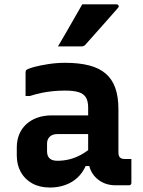

<svg xmlns="http://www.w3.org/2000/svg" viewBox="-20 -829 640 859"><path d="M509.8 -340.5Q509.8 -316.3 509.8 -292.5Q509.8 -268.6 509.8 -244.2Q509.8 -219.8 509.8 -195.5Q509.8 -171.2 509.8 -147.8Q509.8 -139.9 511.5 -134Q513.2 -128 516.8 -124.5Q520.2 -121 525.4 -119.4Q530.5 -117.7 538.3 -117.7Q541.1 -117.7 543.6 -117.7Q546.1 -117.7 549 -117.7H567.8Q567.8 -90.8 567.8 -64.4Q567.8 -37.9 567.8 -11Q567.8 -5.9 564.8 -2.9Q561.8 0 556.8 0Q551.8 0 532.3 0Q512.8 0 497.8 0Q470.2 0 448 -8.8Q425.8 -17.7 408.9 -34.3Q391.9 -50.9 383.2 -74.1Q374.4 -97.3 374.4 -126Q374.4 -157.2 374.4 -189.1Q374.4 -221 374.4 -252.2Q374.4 -269 374.4 -284.7Q374.4 -300.3 374.4 -316.3Q374.4 -332.3 374.4 -348.3Q374.4 -377.1 364 -393.6Q353.6 -410.1 331.3 -416.9Q308.9 -423.7 270.9 -423.7Q242.7 -423.7 216.1 -421Q189.5 -418.4 164.4 -413.1Q139.4 -407.8 113.2 -399.4H94.4Q94.4 -425.6 94.4 -452.9Q94.4 -480.3 94.4 -505.7Q94.4 -509.5 95.4 -511.9Q96.4 -514.4 97.4 -515.4Q103.2 -521.2 130.7 -528.9Q158.1 -536.5 195.9 -542.2Q233.8 -548 270.9 -548Q333.8 -548 378.8 -536.3Q423.8 -524.7 452.8 -499.8Q481.8 -475 495.8 -435.6Q509.8 -396.2 509.8 -340.5ZM190.5 -151.6Q190.5 -131.3 201.8 -120.5Q213.1 -109.7 236.9 -109.7Q264.2 -109.7 290.2 -116.1Q316.1 -122.5 341.5 -136.1Q366.8 -149.7 392.5 -172V-86.4H363.4Q349.5 -55.6 326.5 -34.1Q303.5 -12.7 272 -1.4Q240.6 10 203.6 10Q158 10 124.7 -8.2Q91.4 -26.4 73.3 -58.8Q55.1 -91.1 55.1 -133.6V-169.2Q55.1 -201.5 66 -228Q77 -254.4 97.5 -273.2Q118 -292.1 147 -302.5Q176 -312.8 212.1 -312.8Q247 -312.8 280.3 -312.8Q313.5 -312.8 344 -312.8Q374.6 -312.8 402.3 -312.8Q411.2 -312.8 415.5 -297Q419.9 -281.2 420.9 -261.7Q421.9 -242.2 421.9 -229.1Q390.1 -229.1 360 -229.1Q329.9 -229.1 299.4 -229.1Q268.9 -229.1 236.9 -229.1Q225.1 -229.1 216.6 -226Q208 -222.9 201.7 -216.6Q196.5 -211.4 193.5 -203.8Q190.5 -196.2 190.5 -187ZM347.9 -809.5Q390.6 -809.5 425.2 -809.5Q459.9 -809.5 501.3 -809.5Q507.5 -809.5 510.3 -804.3Q513.1 -799.2 508.1 -794Q483.4 -765.8 461.1 -740.5Q438.7 -715.2 415.4 -689Q392 -662.8 362.5 -629.5Q360.5 -626.5 356 -624Q351.5 -621.5 345.5 -621.5Q316.7 -621.5 291.1 -621.5Q265.5 -621.5 239.5 -621.5Q257.7 -652.3 275.7 -683.4Q293.6 -714.5 311.6 -746.1Q329.6 -777.6 347.9 -809.5Z"/></svg>

Font: Recursive Sans Linear Light
Style: Regular
Weight: 300
Version: Version 1.085